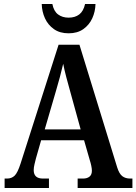

<svg xmlns="http://www.w3.org/2000/svg" viewBox="-20 -937 680 957"><path d="M3 0V-47H15Q38 -47 53 -61.5Q68 -76 83 -123L272 -714H376L564 -103Q574 -71 589.5 -59Q605 -47 629 -47H640V0H367V-47H394Q414 -47 426 -56.5Q438 -66 438 -86Q438 -96 435 -110.5Q432 -125 428 -137L399 -238H185L159 -147Q156 -135 152 -118.5Q148 -102 148 -89Q148 -47 194 -47H224V0ZM203 -292H382L331 -477Q320 -516 310.5 -552Q301 -588 295 -619Q281 -558 259 -484ZM322 -771Q278 -771 248.5 -792Q219 -813 204 -846Q189 -879 188 -917H241Q248 -881 269.5 -865Q291 -849 322 -849Q354 -849 375 -865Q396 -881 404 -917H456Q455 -879 440 -846Q425 -813 395.5 -792Q366 -771 322 -771Z"/></svg>

Font: Noto Serif Condensed SemiBold
Style: Regular
Weight: 600
Width: 3
Designer: Monotype Design Team
Foundry: Monotype Imaging Inc.
Version: Version 2.013